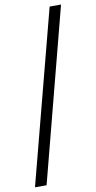

<svg xmlns="http://www.w3.org/2000/svg" viewBox="-97 -801 483 964"><g transform="rotate(-10 144.0 -319.5)"><path d="M230 -759.8H288.1L59.1 121.1H0Z"/></g></svg>

Font: Noto Serif Kannada
Style: Regular
Weight: 400
Designer: Indian Type Foundry
Foundry: Monotype Imaging Inc.
Version: Version 1.01